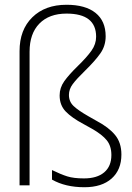

<svg xmlns="http://www.w3.org/2000/svg" viewBox="-20 -753 552 805"><path d="M259 -733Q338 -733 380.5 -699Q423 -665 423 -601Q423 -561 401 -529.5Q379 -498 336 -456Q301 -422 285 -400.5Q269 -379 269 -355Q269 -327 288.5 -308.5Q308 -290 350 -266L387 -245Q436 -219 462.5 -187Q489 -155 489 -105Q489 -41 448 -4.5Q407 32 334 32Q254 32 198 0V-40Q235 -22 262 -13.5Q289 -5 332 -5Q387 -5 417 -30.5Q447 -56 447 -103Q447 -141 427.5 -165Q408 -189 366 -213L330 -233Q281 -259 255.5 -285.5Q230 -312 230 -353Q230 -385 249.5 -412.5Q269 -440 307 -477Q344 -513 363.5 -540.5Q383 -568 383 -599Q383 -696 259 -696Q186 -696 145 -654Q104 -612 104 -536V24H62V-539Q62 -628 115.5 -680.5Q169 -733 259 -733Z"/></svg>

Font: Gmarket Sans TTF Light
Style: Regular
Weight: 300
Designer: Creative Director : Sungho Lee; Art Director : Kiwoong Choi; Project Manager : Sori Yang, Jongwook Yoon; Font Designer :
Foundry: Sandoll Inc.
Version: Version 1.000;hotconv 1.0.109;makeotfexe 2.5.65596